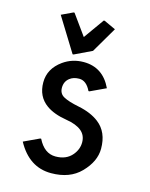

<svg xmlns="http://www.w3.org/2000/svg" viewBox="-116 -840 723 923"><g transform="rotate(15 245.0 -378.0)"><path d="M58.6 -101.6Q58.6 -101.6 135.7 -137.7H140.6Q172.9 -73.2 228.5 -73.2Q282.2 -73.2 311.5 -108.4Q335.4 -137.2 335.4 -171.4Q335.4 -207 310.1 -228Q283.7 -249.5 233.9 -257.3Q170.4 -267.6 132.8 -294.4Q80.1 -332 80.1 -402.8Q80.1 -470.7 142.1 -515.1Q187 -546.9 243.2 -546.9Q339.4 -546.9 382.8 -454.1L305.7 -418H300.8Q278.8 -463.9 243.2 -463.9Q214.4 -463.9 195.8 -449.2Q173.3 -431.6 173.3 -400.9Q173.3 -371.1 197.8 -357.9Q222.7 -344.2 273.9 -334Q337.4 -321.3 377 -290.5Q431.2 -248.5 431.2 -166Q431.2 -102.1 375 -44.9Q321.8 9.8 228.5 9.8Q119.1 9.8 58.6 -101.6ZM181.2 -569.3 77.1 -737.8 133.8 -764.6H138.7L211.9 -663.1L284.2 -764.6H289.1L346.7 -737.8L272 -610.4L186 -569.3Z"/></g></svg>

Font: Nova Oval
Style: Book
Weight: 400
Version: Version 2.000